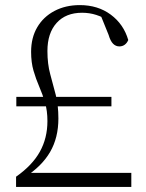

<svg xmlns="http://www.w3.org/2000/svg" viewBox="-20 -733 574 753"><path d="M44 -316V-353H417V-316ZM43 0V-40Q106 -84 136 -137.5Q166 -191 166 -258Q166 -299 156.5 -331Q147 -363 134 -393Q121 -423 111.5 -455.5Q102 -488 102 -530Q102 -585 126 -626Q150 -667 193.5 -690Q237 -713 293 -713Q364 -713 414.5 -675.5Q465 -638 483 -576Q478 -564 469 -557.5Q460 -551 448 -551Q434 -551 423.5 -561.5Q413 -572 406 -596L372 -680L418 -646Q384 -666 357.5 -674.5Q331 -683 302 -683Q238 -683 202 -643Q166 -603 166 -533Q166 -482 177 -442Q188 -402 198.5 -361.5Q209 -321 209 -268Q209 -193 176.5 -137Q144 -81 77 -38L97 -69V-55H495V0Z"/></svg>

Font: Noto Serif TC ExtraLight ExtraLight
Style: Regular
Weight: 250
Version: Version 2.003-H1;hotconv 1.1.1;makeotfexe 2.6.0